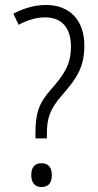

<svg xmlns="http://www.w3.org/2000/svg" viewBox="-20 -810 396 774"><path d="M165 -790C115 -790 71 -774 34 -755L55 -710C87 -727 123 -740 162 -740C228 -740 266 -699 266 -622C266 -549 237 -508 187 -451C136 -394 123 -353 123 -274V-252H169V-269C169 -333 180 -368 229 -425C286 -490 320 -536 320 -626C320 -730 260 -790 165 -790ZM147 -56C175 -56 189 -73 189 -104C189 -135 175 -152 147 -152C119 -152 106 -134 106 -104C106 -74 120 -56 147 -56Z"/></svg>

Font: Noto Sans Malayalam UI Condensed Light
Style: Regular
Weight: 300
Width: 3
Designer: Jelle Bosma - Monotype Design Team
Foundry: Monotype Imaging Inc.
Version: Version 2.104